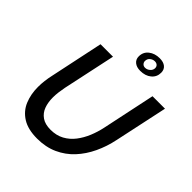

<svg xmlns="http://www.w3.org/2000/svg" viewBox="-245 -1070 1230 1230"><g transform="rotate(45 370.0 -455.0)"><path d="M296 5Q213 5 162 -27Q111 -59 88.5 -113Q66 -167 66 -233Q66 -262 69.5 -290.5Q73 -319 80 -350L156 -710H269L192 -350Q187 -324 184 -300Q181 -276 181 -253Q181 -208 194 -173Q207 -138 237 -117Q267 -96 317 -96Q369 -96 408.5 -117.5Q448 -139 476 -175.5Q504 -212 522.5 -257Q541 -302 551 -350L627 -710H740L663 -350Q648 -277 617.5 -212.5Q587 -148 542 -99.5Q497 -51 435.5 -23Q374 5 296 5ZM384 -828Q384 -868 414 -891.5Q444 -915 488 -915Q522 -915 541 -899.5Q560 -884 560 -856Q560 -817 531 -793Q502 -769 456 -769Q423 -769 403.5 -785Q384 -801 384 -828ZM480 -879Q462 -879 447.5 -867Q433 -855 433 -835Q433 -823 441.5 -814Q450 -805 464 -805Q482 -805 497 -818Q512 -831 512 -849Q512 -863 503 -871Q494 -879 480 -879Z"/></g></svg>

Font: Raleway Thin SemiBold
Style: Italic
Weight: 600
Italic angle: -12°
Version: Version 4.026